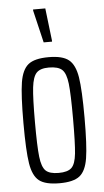

<svg xmlns="http://www.w3.org/2000/svg" viewBox="-53 -755 431 798"><g transform="rotate(-5 162.5 -356.5)"><path d="M35 -254Q35 -371 43.5 -423.5Q52 -476 78 -497Q104 -518 163 -518Q221 -518 247 -497Q273 -476 281.5 -423.5Q290 -371 290 -254Q290 -138 281.5 -85.5Q273 -33 247 -12.5Q221 8 163 8Q104 8 78 -12.5Q52 -33 43.5 -85.5Q35 -138 35 -254ZM242 -254Q242 -358 237 -401Q232 -444 215.5 -459.5Q199 -475 160 -475Q124 -475 108.5 -458.5Q93 -442 88 -398Q83 -354 83 -254Q83 -153 88 -109.5Q93 -66 109 -50.5Q125 -35 163 -35Q201 -35 217 -50.5Q233 -66 237.5 -109Q242 -152 242 -254ZM148 -581 116 -716V-721H167L183 -586V-581Z"/></g></svg>

Font: Saira Ultra Condensed Light
Style: Regular
Weight: 300
Width: 1
Designer: Hector Gatti with collaboration of the Omnibus-Type team
Foundry: Omnibus-Type
Version: Version 1.001; ttfautohint (v1.8)